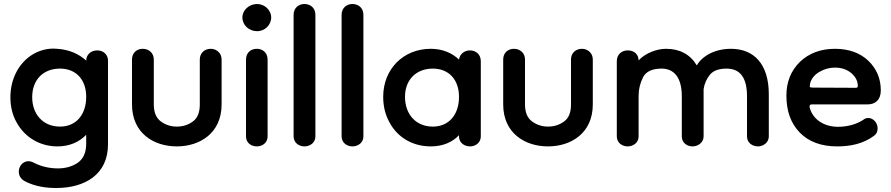

<svg xmlns="http://www.w3.org/2000/svg" viewBox="-20 -716 4456 960"><path d="M261 224C405 224 520 156 520 6V-413C520 -442 498 -464 466 -464C434 -464 411 -442 411 -413C375 -446 327 -468 266 -472C260 -472 254 -473 248 -473C210 -473 175 -463 142 -443C77 -403 32 -325 32 -230C32 -183 42 -141 63 -104C104 -29 180 16 267 16C327 16 375 -5 411 -42V3C411 46 397 77 370 97C342 116 309 126 270 126C233 126 191 119 150 98C141 93 131 90 122 90C94 90 74 116 74 141C74 163 84 179 104 190C157 218 216 224 261 224ZM280 -83C195 -83 141 -145 141 -230C141 -318 197 -373 280 -373C361 -373 411 -317 411 -232C411 -143 361 -83 280 -83Z M979 -194C979 -154 968 -126 945 -109C922 -92 895 -83 864 -83C834 -83 807 -92 784 -109C761 -126 749 -154 749 -194V-419C749 -450 725 -472 694 -472C662 -472 640 -450 640 -419V-194C640 -50 749 16 864 16C979 16 1088 -50 1088 -194V-419C1088 -450 1063 -472 1034 -472C1002 -472 979 -450 979 -419Z M1266 -560C1303 -560 1336 -590 1336 -629C1336 -665 1303 -696 1266 -696C1225 -696 1192 -665 1192 -629C1192 -590 1225 -560 1266 -560ZM1264 16C1292 16 1318 -2 1318 -34V-418C1318 -454 1292 -472 1264 -472C1236 -472 1210 -454 1210 -418V-34C1210 -2 1236 16 1264 16Z M1502 16C1530 16 1557 -2 1557 -34V-642C1557 -678 1530 -696 1502 -696C1475 -696 1448 -678 1448 -642V-34C1448 -2 1475 16 1502 16Z M1742 16C1770 16 1797 -2 1797 -34V-642C1797 -678 1770 -696 1742 -696C1715 -696 1688 -678 1688 -642V-34C1688 -2 1715 16 1742 16Z M2134 16C2194 16 2242 -5 2275 -40V-34C2275 -2 2302 16 2330 16C2357 16 2384 -2 2384 -34V-410C2384 -446 2357 -464 2330 -464C2303 -464 2279 -447 2275 -418C2242 -450 2194 -472 2134 -472C1996 -472 1896 -370 1896 -232C1896 -185 1906 -143 1927 -105C1967 -29 2043 16 2134 16ZM2144 -83C2061 -83 2005 -143 2005 -232C2005 -317 2061 -373 2144 -373C2225 -373 2275 -317 2275 -232C2275 -143 2225 -83 2144 -83Z M2835 -194C2835 -154 2824 -126 2801 -109C2778 -92 2751 -83 2720 -83C2690 -83 2663 -92 2640 -109C2617 -126 2605 -154 2605 -194V-419C2605 -450 2581 -472 2550 -472C2518 -472 2496 -450 2496 -419V-194C2496 -50 2605 16 2720 16C2835 16 2944 -50 2944 -194V-419C2944 -450 2919 -472 2890 -472C2858 -472 2835 -450 2835 -419Z M3118 16C3146 16 3173 -2 3173 -34V-237C3173 -271 3181 -302 3196 -331C3211 -359 3242 -373 3288 -373C3349 -373 3389 -330 3389 -235V-34C3389 -2 3415 16 3443 16C3468 16 3498 -2 3498 -34V-270C3502 -298 3513 -322 3530 -343C3547 -363 3574 -373 3613 -373C3681 -373 3715 -327 3715 -235V-34C3715 -2 3742 16 3770 16C3795 16 3824 -2 3824 -34V-245C3824 -394 3751 -472 3635 -472C3550 -472 3489 -433 3464 -389C3431 -444 3379 -472 3310 -472C3262 -472 3205 -449 3173 -414C3173 -419 3172 -425 3170 -432C3161 -456 3139 -464 3118 -464C3091 -464 3064 -446 3064 -410V-34C3064 -2 3091 16 3118 16Z M4166 16C4230 16 4295 4 4350 -37C4366 -49 4368 -63 4368 -75C4368 -103 4345 -126 4322 -126C4313 -126 4306 -124 4301 -120C4266 -95 4218 -82 4170 -82C4103 -82 4046 -116 4029 -176C4028 -179 4028 -181 4028 -184C4028 -191 4032 -194 4040 -194H4318C4357 -194 4384 -217 4384 -264C4384 -323 4363 -372 4322 -412C4280 -452 4224 -472 4155 -472C4084 -472 4025 -450 3980 -407C3935 -363 3912 -307 3912 -238C3912 -161 3934 -99 3979 -53C4024 -7 4086 16 4166 16ZM4043 -278C4026 -278 4029 -284 4029 -286C4029 -289 4030 -291 4030 -294C4030 -295 4030 -296 4030 -296C4035 -321 4051 -341 4076 -356C4101 -371 4128 -378 4155 -378C4187 -378 4214 -369 4236 -351C4258 -332 4269 -311 4269 -286C4269 -280 4266 -277 4259 -277Z"/></svg>

Font: Dongle
Style: Regular
Weight: 400
Designer: Yanghee Ryu
Foundry: Yanghee Ryu
Version: Version 2.000